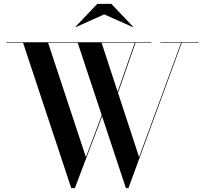

<svg xmlns="http://www.w3.org/2000/svg" viewBox="-20 -970 1065 1000"><path d="M522.8 -895 373.8 -828.4 372.8 -830 486.8 -950H559.8L673.8 -830L672.8 -828.4ZM768.2 -747H685.8L594.6 -486.6L704.4 -151.8L923.1 -747H815.8V-750H1015.8V-747H926.6L648.8 10H635.8L511.8 -363.9L369.8 10H351.2L100.2 -747H13.8V-750H768.2ZM427.4 -151.8 509.9 -369.6 384.8 -747H230.6ZM509.2 -747 592.6 -492.6 681.8 -747Z"/></svg>

Font: Bodoni* 72 Medium
Style: Regular
Weight: 500
Version: Version 1.002; ttfautohint (v0.97) -l 8 -r 50 -G 200 -x 14 -